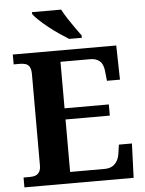

<svg xmlns="http://www.w3.org/2000/svg" viewBox="-61 -979 775 1028"><g transform="rotate(-5 326.5 -465.5)"><path d="M28 0V-53H63Q81 -53 94 -58.5Q107 -64 114 -76.5Q121 -89 121 -110V-599Q121 -627 113 -640Q105 -653 91.5 -657Q78 -661 62 -661H28V-714H584L588 -530H518L513 -577Q511 -602 503 -618.5Q495 -635 479 -644Q463 -653 437 -653H279V-403H517V-343H279V-61H464Q490 -61 506.5 -71Q523 -81 532.5 -98Q542 -115 545 -137L552 -184H622L615 0ZM336 -771Q313 -785 284.5 -804.5Q256 -824 228.5 -846Q201 -868 180 -888Q159 -908 150 -921V-931H307Q318 -909 335.5 -882Q353 -855 371.5 -829Q390 -803 404 -784V-771Z"/></g></svg>

Font: Noto Serif Myanmar
Style: Regular
Weight: 400
Designer: Ben Mitchell and the Monotype Design Team
Foundry: Monotype Imaging Inc.
Version: Version 2.106